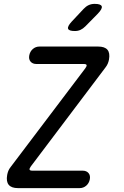

<svg xmlns="http://www.w3.org/2000/svg" viewBox="-20 -970 640 990"><path d="M73 0Q39 0 25 -17Q11 -34 17 -68Q19 -79 23 -89Q27 -99 35 -109L420 -618Q428 -629 426.5 -634.5Q425 -640 412 -640H168Q148 -640 137.5 -652.5Q127 -665 131 -685Q135 -705 149.5 -717.5Q164 -730 184 -730H486Q520 -730 534 -713.5Q548 -697 542 -663Q540 -652 535.5 -641.5Q531 -631 523 -621L139 -112Q131 -101 132.5 -95.5Q134 -90 147 -90H406Q426 -90 436.5 -77.5Q447 -65 443 -45Q439 -25 424.5 -12.5Q410 0 390 0ZM366 -810Q335 -810 331 -822Q327 -834 350 -859L411 -924Q423 -937 437 -943.5Q451 -950 468 -950Q500 -950 504.5 -937.5Q509 -925 484 -899L420 -834Q408 -822 395 -816Q382 -810 366 -810Z"/></svg>

Font: Maple Mono
Style: Italic
Weight: 400
Italic angle: -10°
Monospace: yes
Designer: subframe7536
Version: Version 7.300